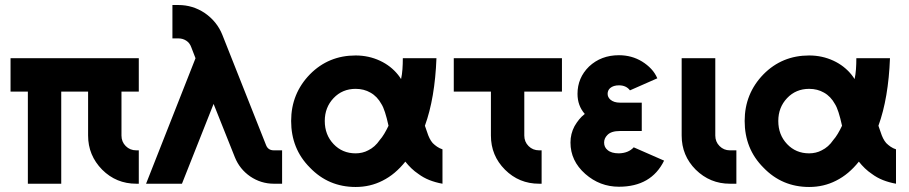

<svg xmlns="http://www.w3.org/2000/svg" viewBox="-20 -732 3623 765"><path d="M22 -500V-367H91V0H224V-367H331V-192Q331 -113 387 -56Q443 0 523 0H533V-133H523Q498 -133 481 -150Q464 -167 464 -192V-367H533V-500Z M667 -712V-579H691Q708 -579 722 -570Q736 -561 742 -544L759 -500L562 0H705L831 -318L916 -105Q935 -58 977 -29Q1020 0 1071 0H1104V-133H1071Q1048 -133 1040 -154L866 -593Q845 -646 796 -680Q748 -712 691 -712Z M1397 -511Q1289 -511 1215 -436Q1140 -359 1140 -250Q1140 -195 1158.5 -148.5Q1177 -102 1215 -64Q1289 13 1397 13Q1455 13 1504 -12Q1530 -25 1552.5 -44Q1575 -63 1595 -88Q1606 -74 1619 -61.5Q1632 -49 1647 -39Q1667 -24 1691 -14.5Q1715 -5 1743 0V-137Q1731 -141 1721.5 -147.5Q1712 -154 1704 -162Q1697 -170 1691.5 -181Q1686 -192 1682 -205Q1681 -208 1678.5 -215Q1676 -222 1673 -231Q1693 -286 1704.5 -353.5Q1716 -421 1719 -500H1585Q1585 -477 1583.5 -456Q1582 -435 1578 -417Q1575 -422 1572 -426Q1569 -430 1566 -434Q1537 -470 1494 -490Q1449 -511 1397 -511ZM1397 -378Q1430 -378 1456 -363Q1483 -348 1500 -317Q1507 -306 1514 -284.5Q1521 -263 1528 -231Q1520 -214 1511 -199Q1502 -184 1493 -174Q1474 -146 1447 -133Q1436 -127 1423 -124Q1410 -121 1397 -121Q1344 -121 1309 -158Q1274 -195 1274 -250Q1274 -304 1309 -341Q1344 -378 1397 -378Z M1788 -500V-367H1936V-192Q1936 -112 1992 -56Q2048 0 2128 0H2138V-133H2128Q2103 -133 2086 -150Q2069 -167 2069 -192V-367H2219V-500Z M2537 -323H2450Q2426 -323 2412 -335Q2401 -345 2401 -358Q2401 -372 2411 -381Q2424 -392 2446 -392Q2475 -392 2490 -372L2599 -420Q2590 -441 2574.5 -457.5Q2559 -474 2538 -487Q2497 -512 2446 -512Q2375 -512 2327 -467Q2281 -422 2281 -358Q2281 -311 2310 -278Q2297 -268 2287 -255.5Q2277 -243 2269 -229Q2253 -199 2253 -164Q2253 -91 2312 -39Q2370 12 2446 12Q2575 12 2626 -92L2505 -145Q2484 -122 2446 -121Q2416 -121 2401 -134Q2387 -145 2387 -164Q2387 -181 2400 -194Q2415 -210 2450 -210H2537Z M2696 -500V-192Q2696 -112 2752 -56Q2809 0 2888 0H2914V-133H2888Q2864 -133 2847 -150Q2830 -167 2830 -192V-500Z M3204 -511Q3096 -511 3022 -436Q2947 -359 2947 -250Q2947 -195 2965.5 -148.5Q2984 -102 3022 -64Q3096 13 3204 13Q3262 13 3311 -12Q3337 -25 3359.5 -44Q3382 -63 3402 -88Q3413 -74 3426 -61.5Q3439 -49 3454 -39Q3474 -24 3498 -14.5Q3522 -5 3550 0V-137Q3538 -141 3528.5 -147.5Q3519 -154 3511 -162Q3504 -170 3498.5 -181Q3493 -192 3489 -205Q3488 -208 3485.5 -215Q3483 -222 3480 -231Q3500 -286 3511.5 -353.5Q3523 -421 3526 -500H3392Q3392 -477 3390.5 -456Q3389 -435 3385 -417Q3382 -422 3379 -426Q3376 -430 3373 -434Q3344 -470 3301 -490Q3256 -511 3204 -511ZM3204 -378Q3237 -378 3263 -363Q3290 -348 3307 -317Q3314 -306 3321 -284.5Q3328 -263 3335 -231Q3327 -214 3318 -199Q3309 -184 3300 -174Q3281 -146 3254 -133Q3243 -127 3230 -124Q3217 -121 3204 -121Q3151 -121 3116 -158Q3081 -195 3081 -250Q3081 -304 3116 -341Q3151 -378 3204 -378Z"/></svg>

Font: Unageo
Style: Bold
Weight: 700
Designer: Richard Sepsi
Foundry: Richard Sepsi
Version: Version 2.000